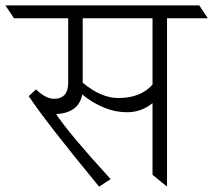

<svg xmlns="http://www.w3.org/2000/svg" viewBox="-72 -695 794 715"><path d="M401 -277Q317 -277 234 -343Q222 -275 137 -270Q187 -195 340 -28L297 0Q100 -239 35 -337L62 -362Q99 -327 129 -327Q182 -327 182 -388V-627H-20L-52 -675H670L702 -627H550V0L496 -44V-311Q455 -277 401 -277ZM236 -627V-387Q304 -330 369 -330Q452 -330 496 -380V-627Z"/></svg>

Font: Halant Light
Style: Regular
Weight: 300
Designer: Hitesh Malaviya (Devanagari), Satya Rajpurohit (Latin)
Foundry: Indian Type Foundry
Version: Version 1.101;PS 1.0;hotconv 1.0.78;makeotf.lib2.5.61930; tt